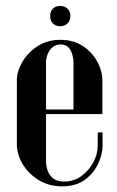

<svg xmlns="http://www.w3.org/2000/svg" viewBox="-20 -638 405 663"><path d="M38.2 -360.5Q38.2 -391.2 56.8 -423.5Q75.2 -455.8 109 -478.1Q142.8 -500.5 189.2 -500.5Q233 -500.5 265.1 -479.6Q297.2 -458.8 315.4 -426.1Q333.5 -393.5 333.5 -358.2V-244H233.8V-421.8Q233.8 -434.2 229.9 -448.9Q226 -463.5 216.5 -474Q207 -484.5 189.2 -484.5Q171.5 -484.5 160.1 -474Q148.8 -463.5 143.8 -448.9Q138.8 -434.2 138.8 -421.8V-83.2Q138.8 -65 144.8 -48.2Q150.8 -31.5 164.8 -21.2Q178.8 -11 201.8 -11Q234 -11 260.1 -29.5Q286.2 -48 301.9 -76.8Q317.5 -105.5 317.5 -136.2V-180.8H334.2V-135.2Q334.2 -105.5 318.8 -72.4Q303.2 -39.2 272.6 -16.9Q242 5.5 194.5 5.5Q147.8 5.5 112.5 -16.8Q77.2 -39 57.8 -72.2Q38.2 -105.5 38.2 -140ZM80.2 -244V-260H328.5V-244ZM153.2 -583Q153.2 -598.2 162.5 -607.9Q171.8 -617.5 187.8 -617.5Q203.2 -617.5 213.2 -607.9Q223.2 -598.2 223.2 -583Q223.2 -567 213.2 -557.2Q203.2 -547.5 187.8 -547.5Q171.8 -547.5 162.5 -557.2Q153.2 -567 153.2 -583Z"/></svg>

Font: Emberly Black
Style: Regular
Weight: 900
Designer: Rajesh Rajput
Foundry: Rajesh Rajput
Version: Version 1.000